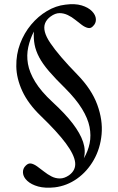

<svg xmlns="http://www.w3.org/2000/svg" viewBox="-20 -732 556 907"><path d="M289 -710Q334 -716 365.5 -706.5Q397 -697 414.5 -679Q432 -661 433 -641.5Q434 -622 419 -608Q409 -597 395.5 -600Q382 -603 367 -614Q352 -625 335.5 -638.5Q319 -652 300 -661Q281 -670 261 -670Q241 -670 219 -654Q200 -640 193 -622Q186 -604 192 -581Q198 -558 217.5 -529Q237 -500 269 -462.5Q301 -425 346 -379Q413 -310 439.5 -237.5Q466 -165 460 -98Q454 -31 423 23.5Q392 78 344 112Q296 146 239 153Q193 158 160.5 149Q128 140 109 122.5Q90 105 88.5 84.5Q87 64 102 50Q114 38 127 40.5Q140 43 155.5 54Q171 65 188 78.5Q205 92 223.5 101.5Q242 111 263 111Q284 111 306 96Q339 72 335 35.5Q331 -1 291 -55Q251 -109 172 -185Q113 -242 85.5 -301.5Q58 -361 57 -418Q56 -475 75 -525.5Q94 -576 127 -615.5Q160 -655 202 -680Q244 -705 289 -710ZM140 -583Q122 -548 113.5 -509.5Q105 -471 112 -430.5Q119 -390 146.5 -345Q174 -300 228 -250Q288 -195 323.5 -148.5Q359 -102 372.5 -61.5Q386 -21 376 16Q396 -18 403.5 -55Q411 -92 403 -132.5Q395 -173 367 -218.5Q339 -264 288 -315Q242 -360 211.5 -395.5Q181 -431 165 -461.5Q149 -492 143.5 -521Q138 -550 140 -583Z"/></svg>

Font: Cinzel Medium
Style: Regular
Weight: 500
Designer: Natanael Gama
Version: Version 2.000